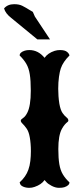

<svg xmlns="http://www.w3.org/2000/svg" viewBox="-66 -881 382 926"><path d="M75.7 -639.6Q118.2 -639.6 148.9 -602.1Q164.6 -625 197.3 -635.7Q210 -639.6 223.1 -639.6Q247.1 -639.6 257.8 -630.4Q267.6 -622.1 269 -613.3Q237.8 -582.5 227.1 -550.8Q222.2 -536.6 218.5 -510.5Q214.8 -484.4 214.8 -452.6Q214.8 -435.5 216.1 -417.5Q217.3 -399.4 220.2 -381.3Q225.6 -350.1 235.8 -335.7Q246.1 -321.3 254.9 -314.7Q263.7 -308.1 263.7 -299.3Q263.7 -295.4 258.8 -292Q253.9 -288.6 246.8 -280.5Q239.7 -272.5 232.4 -259.3Q215.3 -228 215.3 -162.1Q215.3 -118.2 220.2 -89.1Q225.1 -60.1 237.1 -40Q249 -20 269 -1.5Q269 13.7 244.1 22Q234.9 24.9 218.3 24.9Q201.7 24.9 183.3 15.4Q165 5.9 157.2 -3.4L148.9 -12.7Q133.8 9.3 100.6 20.5Q88.4 24.9 75.2 24.9Q59.1 24.9 46.1 19.3Q33.2 13.7 30.8 4.9L28.8 -1.5Q59.1 -28.8 70.8 -62.5Q77.6 -81.1 80.3 -104.7Q83 -128.4 83 -152.3Q83 -170.9 81.5 -188.2Q80.1 -205.6 77.6 -218.8Q72.8 -246.1 62.3 -261Q51.8 -275.9 43 -284.2Q34.2 -292.5 34.2 -299.3Q34.2 -304.7 45.2 -311.8Q56.2 -318.8 65.4 -336.9Q82.5 -369.6 82.5 -443.4Q82.5 -493.2 77.6 -522.9Q72.8 -552.7 61 -573Q49.3 -593.3 28.8 -613.3Q28.8 -628.9 53.7 -636.7Q63.5 -639.6 75.7 -639.6ZM114.3 -690.9 -11.7 -794.4Q-39.6 -815.9 -46.4 -840.3Q-29.3 -860.8 2.4 -860.8Q26.4 -860.8 41.5 -853Q54.2 -846.7 60.1 -843Q65.9 -839.4 72.5 -835.4Q79.1 -831.5 92.3 -823.7L102.1 -801.3L175.3 -690.9Z"/></svg>

Font: Sancreek
Style: Regular
Weight: 400
Designer: Vernon Adams
Foundry: Vernon Adams
Version: Version 1.100; ttfautohint (v1.8.4.7-5d5b)